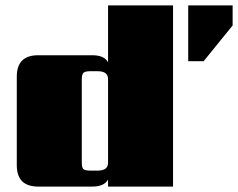

<svg xmlns="http://www.w3.org/2000/svg" viewBox="-20 -689 879 709"><path d="M379 -669H619V0H379V-26Q365 0 321 0H121Q42 0 42 -79V-406Q42 -485 121 -485H321Q365 -485 379 -459ZM675 -669H839V-595L732 -463H675ZM313 -59H341Q379 -59 379 -88V-397Q379 -426 341 -426H313Q294 -426 288 -420Q282 -414 282 -395V-90Q282 -70 288 -64.5Q294 -59 313 -59Z"/></svg>

Font: Sarpanch Black
Style: Regular
Weight: 900
Designer: Manushi Parikh (Devanagari and Latin), Jyotish Sonowal (Devanagari)
Foundry: Indian Type Foundry
Version: Version 2.004;PS 1.0;hotconv 1.0.78;makeotf.lib2.5.61930; tt